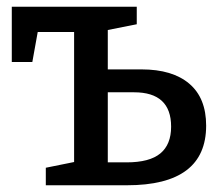

<svg xmlns="http://www.w3.org/2000/svg" viewBox="-20 -550 651 570"><path d="M400 -344Q492 -344 542 -301.5Q592 -259 592 -177Q592 0 357 0H116V-52L200 -69V-455H92L76 -366H15V-530H386V-478L300 -461V-344ZM356 -68Q424 -68 456 -94.5Q488 -121 488 -174Q488 -276 378 -276H300V-68Z"/></svg>

Font: Bitter Pro Medium
Style: Regular
Weight: 500
Designer: Sol Matas, and Bitter project Authors
Foundry: Sol Matas
Version: Version 1.010